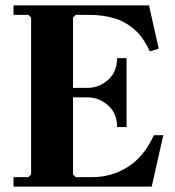

<svg xmlns="http://www.w3.org/2000/svg" viewBox="-20 -690 648 710"><path d="M549 -190H584L541 0H30V-35H85L95 -45V-625L85 -635H30V-670H531L567 -510L534 -500Q510 -553 476 -582Q442 -611 400.5 -623Q359 -635 311 -635H260L250 -625V-320L205 -365H303Q346 -365 379.5 -394.5Q413 -424 413 -475H448V-220H413Q413 -271 379.5 -300.5Q346 -330 303 -330H205L250 -375V-45L260 -35H321Q393 -35 453 -73Q513 -111 549 -190Z"/></svg>

Font: Brygada 1918
Style: Regular
Weight: 400
Designer: Mateusz Machalski | Borys Kosmynka | Przemek Hoffer
Foundry: NIEPODLEGLA 2018
Version: Version 3.006